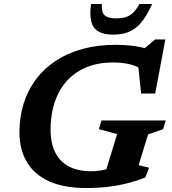

<svg xmlns="http://www.w3.org/2000/svg" viewBox="-20 -936 865 968"><path d="M439.5 -72.5Q460 -72.5 483.8 -76Q507.5 -79.5 532.2 -86.8Q557 -94 581.5 -105.5L503.5 -41.5L570.5 -260L478.5 -284.5L491.5 -328.5H815.5L802 -284.5L726.5 -258.5L679 -103L731.5 -90.5L712.5 -41Q669 -24 622 -12Q575 0 523.8 6Q472.5 12 416 12Q300.5 12 225.8 -22.8Q151 -57.5 114.5 -120.8Q78 -184 78 -269Q78 -346 99 -413.2Q120 -480.5 160.5 -535Q201 -589.5 260 -628.8Q319 -668 395.2 -689Q471.5 -710 564 -710Q600.5 -710 633.2 -706.8Q666 -703.5 695.5 -696.8Q725 -690 752.5 -679.5L689.5 -676L762 -737H813.5L762.5 -464.5H691.5L672.5 -645L698.5 -583.5Q667.5 -605 630.5 -613Q593.5 -621 549 -621Q487 -621 437.2 -604.8Q387.5 -588.5 349.5 -558.5Q311.5 -528.5 286 -486.5Q260.5 -444.5 247.8 -393Q235 -341.5 235 -283Q235 -211.5 259.8 -164.8Q284.5 -118 330.5 -95.2Q376.5 -72.5 439.5 -72.5ZM566.5 -843.5Q595 -843.5 615.5 -850.2Q636 -857 652.2 -873Q668.5 -889 683 -916H747Q720.5 -857 692.5 -823.2Q664.5 -789.5 630.5 -775.5Q596.5 -761.5 551 -761.5Q503 -761.5 475.8 -777.5Q448.5 -793.5 440 -827.5Q431.5 -861.5 439 -916H493.5Q492 -889 498.2 -873Q504.5 -857 521.2 -850.2Q538 -843.5 566.5 -843.5Z"/></svg>

Font: Newsreader 9pt SemiBold
Style: Italic
Weight: 600
Italic angle: -17°
Designer: Hugues Gentile
Foundry: Production Type
Version: Version 1.003